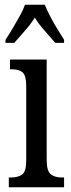

<svg xmlns="http://www.w3.org/2000/svg" viewBox="-20 -786 300 806"><path d="M17 0V-41H27Q56 -41 73 -53.5Q90 -66 90 -110V-425Q90 -469 75 -482Q60 -495 32 -495H22V-536H176V-115Q176 -68 193 -54.5Q210 -41 239 -41H249V0ZM3 -619Q16 -638 31.5 -664Q47 -690 62 -717Q77 -744 85 -766H168Q177 -744 191 -717Q205 -690 221 -664Q237 -638 249 -619V-606H212Q191 -631 167.5 -657Q144 -683 126 -712Q108 -683 84.5 -657Q61 -631 40 -606H3Z"/></svg>

Font: Noto Serif Myanmar ExtraCondensed
Style: Regular
Weight: 400
Width: 2
Designer: Ben Mitchell and the Monotype Design Team
Foundry: Monotype Imaging Inc.
Version: Version 2.106; ttfautohint (v1.8.4.7-5d5b)